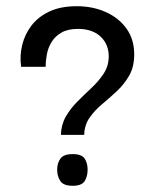

<svg xmlns="http://www.w3.org/2000/svg" viewBox="-20 -589 482 618"><path d="M251 -155H176Q177 -188 192 -214Q207 -240 229.5 -262.5Q252 -285 274.5 -306Q297 -327 313 -351Q329 -375 330 -404Q331 -445 304.5 -470.5Q278 -496 231 -496Q199 -496 178.5 -484.5Q158 -473 146.5 -454.5Q135 -436 131 -415Q127 -394 127 -374H48Q43 -410 51.5 -444.5Q60 -479 81.5 -507Q103 -535 139 -552Q175 -569 227 -569Q279 -569 321 -550Q363 -531 387.5 -496.5Q412 -462 412 -414Q412 -374 396 -346Q380 -318 356.5 -296Q333 -274 309 -254Q285 -234 268.5 -210.5Q252 -187 251 -155ZM214 9Q184 9 174 -6.5Q164 -22 164 -43Q164 -64 174.5 -78.5Q185 -93 214 -93Q243 -93 252.5 -78.5Q262 -64 262 -43Q262 -21 252.5 -6Q243 9 214 9Z"/></svg>

Font: Darker Grotesque Light SemiBold
Style: Regular
Weight: 600
Version: Version 1.000;gftools[0.9.28]